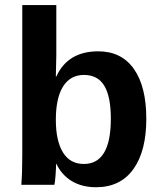

<svg xmlns="http://www.w3.org/2000/svg" viewBox="-20 -745 651 774"><path d="M569.8 -266.1Q569.8 -135.3 517.3 -62.7Q464.8 9.8 367.2 9.8Q311 9.8 270 -14.6Q229 -39.1 207 -85H206.1Q206.1 -67.9 203.9 -38.1Q201.7 -8.3 199.2 0H65.9Q69.8 -45.4 69.8 -120.6V-724.6H207V-522.5L205.1 -436.5H207Q253.4 -538.1 376 -538.1Q469.7 -538.1 519.8 -467Q569.8 -396 569.8 -266.1ZM426.8 -266.1Q426.8 -356 400.4 -399.4Q374 -442.9 318.8 -442.9Q263.2 -442.9 234.1 -396.2Q205.1 -349.6 205.1 -261.7Q205.1 -177.7 233.6 -130.9Q262.2 -84 317.9 -84Q426.8 -84 426.8 -266.1Z"/></svg>

Font: Arial
Style: Bold
Weight: 700
Designer: Steve Matteson
Foundry: Ascender Corporation
Version: Version 2.00.3